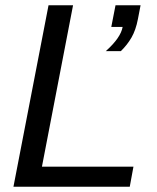

<svg xmlns="http://www.w3.org/2000/svg" viewBox="-20 -708 596 728"><path d="M31 0 164 -688H257L139 -76H486L472 0ZM381 -514Q438 -565 445 -606H402L418 -688H513L503 -636Q495 -594 478.5 -565.5Q462 -537 438 -514Z"/></svg>

Font: Libra Sans Modern
Style: Italic
Weight: 400
Italic angle: -12°
Foundry: Stefan Peev, Context Ltd
Version: Version 1.000